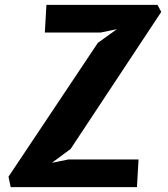

<svg xmlns="http://www.w3.org/2000/svg" viewBox="-20 -770 690 790"><path d="M550 -114H262L193.5 -100L270.5 -157L643.5 -721L628 -750H171L164.5 -636H393.5L461 -650L382.5 -593.5L15 -43L24 0H543.5Z"/></svg>

Font: B612
Style: Regular
Weight: 700
Italic angle: -10°
Designer: Nicolas Chauveau, Thomas Paillot, Jonathan Favre-Lamarine, Jean-Luc Vinot
Foundry: AIRBUS
Version: Version 1.008